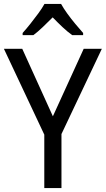

<svg xmlns="http://www.w3.org/2000/svg" viewBox="-20 -964 542 984"><path d="M251 -368 409 -714H502L295 -277V0H207V-274L0 -714H94ZM293 -944Q305 -922 324.5 -895Q344 -868 366 -841.5Q388 -815 406 -795V-784H350Q326 -801 300.5 -825Q275 -849 250 -875Q224 -849 199 -825Q174 -801 151 -784H96V-795Q115 -816 136 -842.5Q157 -869 176.5 -895.5Q196 -922 208 -944Z"/></svg>

Font: Noto Sans Thai SemiCondensed
Style: Regular
Weight: 400
Width: 4
Designer: Monotype Design Team
Foundry: Monotype Imaging Inc.
Version: Version 2.001